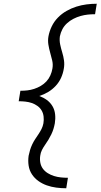

<svg xmlns="http://www.w3.org/2000/svg" viewBox="-20 -853 540 1026"><path d="M334 153Q307 153 280.5 149.5Q254 146 230 137.5Q206 129 185.5 114.5Q165 100 151 79Q137 58 133 32Q129 6 133 -21Q136 -36 140.5 -51Q145 -66 152 -81Q159 -96 168 -109.5Q177 -123 186 -136.5Q195 -150 202 -164Q209 -178 212 -194Q215 -212 213 -230Q211 -248 202.5 -262.5Q194 -277 180 -287Q166 -297 150 -302.5Q134 -308 116 -310Q98 -312 80 -312L82 -325L89 -368Q108 -368 126 -370Q144 -372 162.5 -378Q181 -384 198 -394Q215 -404 228 -418Q241 -432 249 -450Q257 -468 260 -486Q264 -508 259 -529.5Q254 -551 248 -572Q242 -593 238.5 -615Q235 -637 239 -659Q244 -686 256.5 -712Q269 -738 289.5 -759Q310 -780 335.5 -794.5Q361 -809 388 -817.5Q415 -826 442.5 -829.5Q470 -833 497 -833L488 -777Q468 -777 449 -775Q430 -773 410.5 -767.5Q391 -762 372.5 -752.5Q354 -743 338.5 -729Q323 -715 313.5 -697Q304 -679 300 -659Q297 -637 301.5 -615.5Q306 -594 312.5 -573Q319 -552 322 -530Q325 -508 321 -486Q317 -461 306.5 -437.5Q296 -414 278 -394.5Q260 -375 237.5 -361.5Q215 -348 190 -340Q212 -332 230.5 -318.5Q249 -305 260.5 -285.5Q272 -266 274.5 -242Q277 -218 273 -194Q270 -178 265.5 -163.5Q261 -149 254 -134.5Q247 -120 238.5 -106Q230 -92 220.5 -78.5Q211 -65 204 -51Q197 -37 195 -21Q192 -2 195.5 16.5Q199 35 209.5 49Q220 63 235.5 72.5Q251 82 268.5 87.5Q286 93 305 95Q324 97 343 97Z"/></svg>

Font: Iosevka Curly Light Oblique
Style: Regular
Weight: 300
Italic angle: -9°
Monospace: yes
Designer: Belleve Invis
Foundry: Belleve Invis
Version: Version 11.1.0; ttfautohint (v1.8.3)